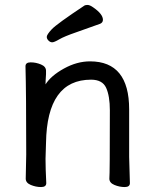

<svg xmlns="http://www.w3.org/2000/svg" viewBox="-20 -739 628 776"><path d="M167 1Q167 17 146 17Q125 17 104.5 8.5Q84 0 84 -17L86 -115Q86 -364 83 -471Q83 -487 104 -487Q125 -487 145.5 -478.5Q166 -470 166 -453V-439Q164 -411 164 -398Q186 -433 238.5 -462Q291 -491 344 -491Q502 -491 502 -297V-105L505 1Q505 17 484 17Q463 17 442.5 8.5Q422 0 422 -17Q424 -34 424 -293Q424 -351 409 -384Q394 -417 348 -417Q170 -417 166 -162L164 -97Q164 -59 167 1ZM169 -590Q169 -599 189 -620.5Q209 -642 322 -717Q326 -719 334 -719Q343 -719 357 -709Q396 -682 396 -659Q396 -648 385 -643Q336 -625 288 -608.5Q240 -592 219.5 -580Q199 -568 191 -568Q183 -568 176 -575Q169 -582 169 -590Z"/></svg>

Font: LXGW WenKai TC
Style: Bold
Weight: 700
Designer: LXGW / Fontworks Inc.
Foundry: LXGW / Fontworks Inc.
Version: Version 1.330;April 28, 2024